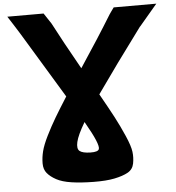

<svg xmlns="http://www.w3.org/2000/svg" viewBox="-66 -888 1080 1176"><g transform="rotate(-5 474.0 -300.0)"><path d="M677 -827H939L828 -696V-697Q660 -471 543 -304Q595 -212 624.5 -156Q654 -100 682 -36Q710 28 714.5 64Q719 100 712 136Q705 172 673.5 189.5Q642 207 590.5 217.5Q539 228 461 227Q383 226 326 217.5Q269 209 234 190Q199 171 179.5 147.5Q160 124 160 87.5Q160 51 169.5 13Q179 -25 206 -79.5Q233 -134 263.5 -185.5Q294 -237 340 -309L96 -712Q93 -717 83 -733Q73 -749 56.5 -775Q40 -801 23 -827H246Q287 -765 289 -762Q345 -654 447 -473Q566 -652 648 -786Q654 -796 660.5 -804Q667 -812 677 -827ZM458 46Q505 47 511 29Q520 0 443 -134Q441 -139 438 -143Q393 -67 383.5 -25.5Q374 16 392 30.5Q410 45 458 46Z"/></g></svg>

Font: OpenDyslexic
Style: Bold
Weight: 800
Designer: Abbie Gonzalez
Version: Version 0.920;hotconv 1.0.109;makeotfexe 2.5.65596